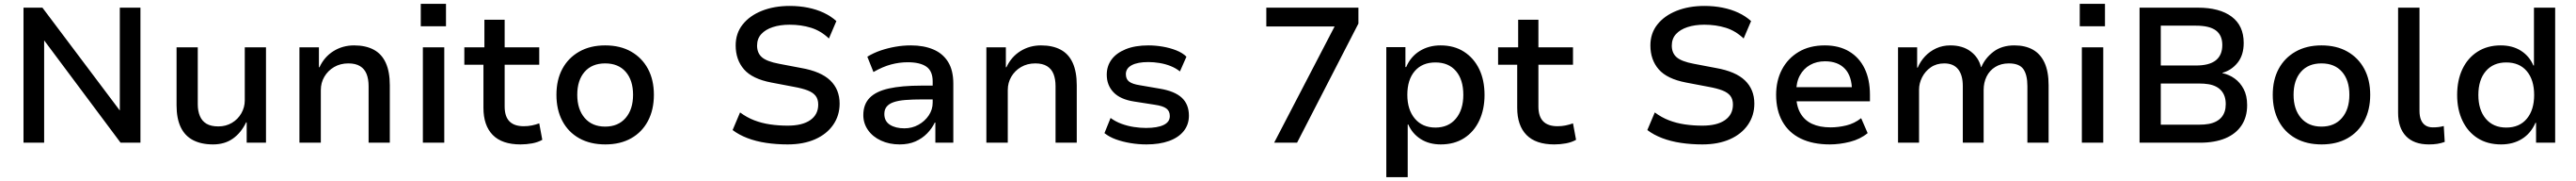

<svg xmlns="http://www.w3.org/2000/svg" viewBox="-20 -745 13479 945"><path d="M103 0V-705H202L607 -168V-705H715V0H611L212 -533H211V0Z M1095 9Q1033 9 990 -13.5Q947 -36 925.5 -81.5Q904 -127 904 -195V-498H1015V-200Q1015 -166 1026 -139.5Q1037 -113 1060.5 -99Q1084 -85 1123 -85Q1162 -85 1193.5 -103.5Q1225 -122 1243 -153.5Q1261 -185 1261 -221V-498H1372V0H1271V-106H1268Q1242 -52 1199 -21.5Q1156 9 1095 9Z M1547 0V-498H1649V-394H1652Q1677 -448 1725 -478Q1773 -508 1833 -508Q1894 -508 1936 -485.5Q1978 -463 1999 -416.5Q2020 -370 2020 -300V0H1909V-295Q1909 -332 1898.5 -358.5Q1888 -385 1864.5 -399.5Q1841 -414 1803 -414Q1761 -414 1728.5 -395Q1696 -376 1677.5 -344.5Q1659 -313 1659 -275V0Z M2182 -608V-725H2314V-608ZM2193 0V-498H2305V0Z M2704 9Q2607 9 2558.5 -40.5Q2510 -90 2510 -182V-407H2410V-498H2515V-642H2621V-498H2802V-407H2621V-189Q2621 -137 2646 -111.5Q2671 -86 2721 -86Q2743 -86 2763 -90Q2783 -94 2802 -101L2818 -15Q2795 -2 2765 3.5Q2735 9 2704 9Z M3148 9Q3069 9 3011.5 -23Q2954 -55 2923 -113.5Q2892 -172 2892 -250Q2892 -328 2923 -385.5Q2954 -443 3011.5 -475.5Q3069 -508 3147 -508Q3226 -508 3283 -475.5Q3340 -443 3371 -385.5Q3402 -328 3402 -250Q3402 -172 3371 -113.5Q3340 -55 3283 -23Q3226 9 3148 9ZM3147 -84Q3215 -84 3254 -129Q3293 -174 3293 -250Q3293 -326 3254.5 -370Q3216 -414 3147 -414Q3078 -414 3039.5 -370Q3001 -326 3001 -250Q3001 -174 3040 -129Q3079 -84 3147 -84Z M4102 9Q4043 9 3989.5 1Q3936 -7 3891.5 -24Q3847 -41 3814 -66L3853 -158Q3888 -132 3927 -117Q3966 -102 4010 -95.5Q4054 -89 4102 -89Q4179 -89 4220.5 -118Q4262 -147 4262 -199Q4262 -227 4248.5 -244.5Q4235 -262 4206.5 -273Q4178 -284 4133 -292L4017 -314Q3917 -333 3873.5 -383Q3830 -433 3830 -508Q3830 -571 3866.5 -617Q3903 -663 3967 -688.5Q4031 -714 4113 -714Q4163 -714 4208 -705Q4253 -696 4290.5 -678.5Q4328 -661 4357 -635L4318 -544Q4276 -584 4224.5 -600Q4173 -616 4112 -616Q4063 -616 4024.5 -603.5Q3986 -591 3964 -567Q3942 -543 3942 -507Q3942 -468 3967.5 -446Q3993 -424 4057 -412L4173 -390Q4276 -372 4325 -325Q4374 -278 4374 -204Q4374 -142 4340.5 -93.5Q4307 -45 4246 -18Q4185 9 4102 9Z M4688 9Q4634 9 4590.5 -11Q4547 -31 4522.5 -66Q4498 -101 4498 -144Q4498 -200 4531 -234Q4564 -268 4631.5 -283Q4699 -298 4802 -298H4877V-226H4808Q4756 -226 4718.5 -223Q4681 -220 4656.5 -211.5Q4632 -203 4620 -188Q4608 -173 4608 -150Q4608 -112 4637.5 -93.5Q4667 -75 4713 -75Q4753 -75 4786.5 -93.5Q4820 -112 4840.5 -142.5Q4861 -173 4861 -209V-320Q4861 -374 4828 -397Q4795 -420 4730 -420Q4687 -420 4643.5 -408.5Q4600 -397 4551 -369L4519 -449Q4552 -469 4589 -481.5Q4626 -494 4666 -501Q4706 -508 4747 -508Q4814 -508 4864 -487Q4914 -466 4941.5 -422Q4969 -378 4969 -308V0H4875V-105H4872Q4857 -74 4831.5 -48Q4806 -22 4770.5 -6.5Q4735 9 4688 9Z M5142 0V-498H5244V-394H5247Q5272 -448 5320 -478Q5368 -508 5428 -508Q5489 -508 5531 -485.5Q5573 -463 5594 -416.5Q5615 -370 5615 -300V0H5504V-295Q5504 -332 5493.5 -358.5Q5483 -385 5459.5 -399.5Q5436 -414 5398 -414Q5356 -414 5323.5 -395Q5291 -376 5272.5 -344.5Q5254 -313 5254 -275V0Z M5980 9Q5937 9 5895.5 2Q5854 -5 5819.5 -17.5Q5785 -30 5760 -50L5792 -129Q5818 -110 5849.5 -98.5Q5881 -87 5914 -82Q5947 -77 5977 -77Q6037 -77 6069.5 -92.5Q6102 -108 6102 -139Q6102 -165 6084 -178.5Q6066 -192 6024 -198L5915 -215Q5843 -226 5807.5 -263Q5772 -300 5772 -355Q5772 -400 5797 -434Q5822 -468 5871 -488Q5920 -508 5990 -508Q6027 -508 6065 -501.5Q6103 -495 6136 -482Q6169 -469 6189 -449L6155 -372Q6134 -389 6106.5 -400Q6079 -411 6048.5 -416Q6018 -421 5990 -421Q5933 -421 5902.5 -404.5Q5872 -388 5872 -358Q5872 -332 5889 -319Q5906 -306 5945 -300L6050 -282Q6128 -269 6165 -234.5Q6202 -200 6202 -141Q6202 -95 6175 -61Q6148 -27 6098 -9Q6048 9 5980 9Z M6648 0 6990 -656 6995 -607H6607V-705H7089V-622L6768 0Z M7235 180V-499H7335V-395H7339Q7362 -449 7409.5 -478.5Q7457 -508 7519 -508Q7590 -508 7641.5 -475Q7693 -442 7721 -384.5Q7749 -327 7749 -249Q7749 -174 7721.5 -115.5Q7694 -57 7642.5 -24Q7591 9 7520 9Q7459 9 7415 -19Q7371 -47 7350 -95H7347V180ZM7492 -79Q7560 -79 7599 -125.5Q7638 -172 7638 -250Q7638 -329 7599.5 -374Q7561 -419 7492 -419Q7423 -419 7384 -374Q7345 -329 7345 -250Q7345 -172 7384.5 -125.5Q7424 -79 7492 -79Z M8114 9Q8017 9 7968.5 -40.5Q7920 -90 7920 -182V-407H7820V-498H7925V-642H8031V-498H8212V-407H8031V-189Q8031 -137 8056 -111.5Q8081 -86 8131 -86Q8153 -86 8173 -90Q8193 -94 8212 -101L8228 -15Q8205 -2 8175 3.5Q8145 9 8114 9Z M8889 9Q8830 9 8776.5 1Q8723 -7 8678.5 -24Q8634 -41 8601 -66L8640 -158Q8675 -132 8714 -117Q8753 -102 8797 -95.5Q8841 -89 8889 -89Q8966 -89 9007.5 -118Q9049 -147 9049 -199Q9049 -227 9035.5 -244.5Q9022 -262 8993.5 -273Q8965 -284 8920 -292L8804 -314Q8704 -333 8660.5 -383Q8617 -433 8617 -508Q8617 -571 8653.5 -617Q8690 -663 8754 -688.5Q8818 -714 8900 -714Q8950 -714 8995 -705Q9040 -696 9077.5 -678.5Q9115 -661 9144 -635L9105 -544Q9063 -584 9011.5 -600Q8960 -616 8899 -616Q8850 -616 8811.5 -603.5Q8773 -591 8751 -567Q8729 -543 8729 -507Q8729 -468 8754.5 -446Q8780 -424 8844 -412L8960 -390Q9063 -372 9112 -325Q9161 -278 9161 -204Q9161 -142 9127.5 -93.5Q9094 -45 9033 -18Q8972 9 8889 9Z M9556 9Q9467 9 9404 -21.5Q9341 -52 9308 -110.5Q9275 -169 9275 -250Q9275 -324 9305.5 -382Q9336 -440 9393 -474Q9450 -508 9530 -508Q9604 -508 9657 -476.5Q9710 -445 9738 -387.5Q9766 -330 9766 -250V-216H9360V-290H9689L9672 -270Q9672 -347 9635 -386Q9598 -425 9531 -425Q9487 -425 9453 -406Q9419 -387 9399.5 -351.5Q9380 -316 9380 -264V-251Q9380 -193 9401.5 -155Q9423 -117 9463 -98.5Q9503 -80 9560 -80Q9600 -80 9642 -90Q9684 -100 9720 -128L9754 -50Q9715 -18 9661 -4.5Q9607 9 9556 9Z M9913 0V-498H10013V-392H10016Q10030 -425 10054.5 -451Q10079 -477 10112.5 -492.5Q10146 -508 10187 -508Q10251 -508 10293 -476.5Q10335 -445 10347 -395H10349Q10369 -442 10412.5 -475Q10456 -508 10522 -508Q10579 -508 10619 -485.5Q10659 -463 10680 -417Q10701 -371 10701 -300V0H10590V-295Q10590 -354 10569 -384Q10548 -414 10493 -414Q10452 -414 10422 -395.5Q10392 -377 10376.5 -345.5Q10361 -314 10361 -275V0H10252V-295Q10252 -353 10227.5 -383.5Q10203 -414 10155 -414Q10114 -414 10084.5 -393.5Q10055 -373 10039 -341.5Q10023 -310 10023 -277V0Z M10864 -608V-725H10996V-608ZM10875 0V-498H10987V0Z M11177 0V-705H11482Q11596 -705 11659 -658Q11722 -611 11722 -521Q11722 -457 11690 -417.5Q11658 -378 11611 -365V-363Q11645 -356 11674 -335.5Q11703 -315 11721.5 -280.5Q11740 -246 11740 -196Q11740 -134 11710.5 -90Q11681 -46 11626 -23Q11571 0 11493 0ZM11288 -94H11488Q11517 -94 11539 -98Q11561 -102 11578 -111Q11595 -120 11606 -133Q11617 -146 11622.5 -163Q11628 -180 11628 -201Q11628 -224 11622 -241.5Q11616 -259 11604.5 -272Q11593 -285 11576 -293.5Q11559 -302 11537 -305.5Q11515 -309 11488 -309H11288ZM11288 -403H11472Q11542 -403 11576 -430Q11610 -457 11610 -510Q11610 -561 11576.5 -586Q11543 -611 11472 -611H11288Z M12130 9Q12051 9 11993.5 -23Q11936 -55 11905 -113.5Q11874 -172 11874 -250Q11874 -328 11905 -385.5Q11936 -443 11993.5 -475.5Q12051 -508 12129 -508Q12208 -508 12265 -475.5Q12322 -443 12353 -385.5Q12384 -328 12384 -250Q12384 -172 12353 -113.5Q12322 -55 12265 -23Q12208 9 12130 9ZM12129 -84Q12197 -84 12236 -129Q12275 -174 12275 -250Q12275 -326 12236.5 -370Q12198 -414 12129 -414Q12060 -414 12021.5 -370Q11983 -326 11983 -250Q11983 -174 12022 -129Q12061 -84 12129 -84Z M12691 9Q12613 9 12571.5 -34Q12530 -77 12530 -156V-705H12642V-166Q12642 -138 12650 -119Q12658 -100 12673.5 -90Q12689 -80 12712 -80Q12727 -80 12740.5 -81.5Q12754 -83 12769 -87L12774 -4Q12754 3 12735 6Q12716 9 12691 9Z M13069 9Q12998 9 12946.5 -23.5Q12895 -56 12867 -114.5Q12839 -173 12839 -249Q12839 -326 12866.5 -384Q12894 -442 12945.5 -475Q12997 -508 13067 -508Q13129 -508 13173 -480Q13217 -452 13238 -403H13241V-705H13352V0H13252V-104H13249Q13225 -49 13178.5 -20Q13132 9 13069 9ZM13096 -79Q13165 -79 13203.5 -125Q13242 -171 13242 -249Q13242 -328 13203.5 -373.5Q13165 -419 13096 -419Q13028 -419 12989 -373.5Q12950 -328 12950 -249Q12950 -171 12989 -125Q13028 -79 13096 -79Z"/></svg>

Font: Nunito Sans 7pt SemiBold
Style: Regular
Weight: 600
Designer: Vernon Adams
Foundry: Vernon Adams
Version: Version 3.101;gftools[0.9.27]